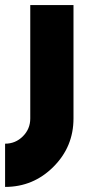

<svg xmlns="http://www.w3.org/2000/svg" viewBox="-80 -520 372 755"><path d="M39 -500V-54Q39 -13 10 16Q-19 45 -60 45V215Q51 215 130 136Q170 96 189.5 48.5Q209 1 209 -54V-500Z"/></svg>

Font: Unageo
Style: Black
Weight: 900
Designer: Richard Sepsi
Foundry: Richard Sepsi
Version: Version 2.000